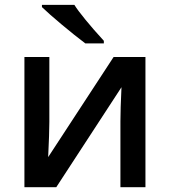

<svg xmlns="http://www.w3.org/2000/svg" viewBox="-20 -778 720 798"><path d="M81.5 -541H185.1V-271Q185.1 -226.1 180.2 -125L452.1 -541H584.5V0H480.5V-273.9Q480.5 -322.3 484.9 -415.5L213.9 0H81.5ZM154.3 -748.5V-757.8H289.1Q302.2 -736.3 335 -696.3Q367.7 -656.2 411.6 -608.4V-597.7H334.5Q291 -630.4 237.1 -675.5Q183.1 -720.7 154.3 -748.5Z"/></svg>

Font: Viking Open Sans Light
Style: Bold
Weight: 600
Foundry: Ascender Corporation
Version: Version 2.001